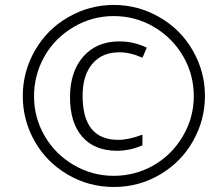

<svg xmlns="http://www.w3.org/2000/svg" viewBox="-20 -744 872 774"><path d="M439 9.8Q337.9 9.8 252.4 -40.5Q167 -90.8 119.4 -175.3Q71.8 -259.8 71.8 -357.2Q71.8 -454.6 120.8 -540.3Q169.9 -626 255.4 -675Q340.8 -724.1 438.7 -724.1Q536.6 -724.1 622.3 -675Q708 -626 757.1 -540.5Q806.2 -455.1 806.2 -357.7Q806.2 -260.3 758.3 -175.5Q710.4 -90.8 625.2 -40.5Q540 9.8 439 9.8ZM275.4 -634.3Q200.2 -589.4 158.7 -515.6Q117.2 -441.9 117.2 -355.7Q117.2 -269.5 160.2 -195.8Q203.1 -122.1 277.6 -78.6Q352.1 -35.2 438 -35.2Q523.9 -35.2 597.7 -76.7Q671.4 -118.2 716.3 -193.6Q761.2 -269 761.2 -356.4Q761.2 -443.8 717.8 -518.1Q674.3 -592.3 600.1 -635.7Q525.9 -679.2 438.2 -679.2Q350.6 -679.2 275.4 -634.3ZM460.9 -533.2Q391.6 -533.2 352.3 -486.8Q313 -440.4 313 -357.9Q313 -180.2 457 -180.2Q499 -180.2 554.2 -201.2V-158.2Q503.9 -136.2 452.1 -136.2Q360.8 -136.2 311.5 -192.9Q262.2 -249.5 262.2 -352.3Q262.2 -455.1 315.9 -516.1Q369.6 -577.1 460.9 -577.1Q519.5 -577.1 571.8 -551.8L554.2 -511.2Q505.9 -533.2 460.9 -533.2Z"/></svg>

Font: Open Sans Hebrew Light
Style: Italic
Weight: 300
Italic angle: -12°
Foundry: Ascender Corporation, Yanek Iontef
Version: Version 2.001;PS 002.001;hotconv 1.0.70;makeotf.lib2.5.58329